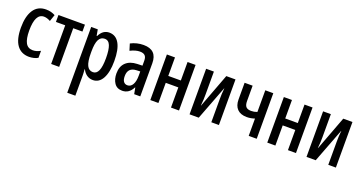

<svg xmlns="http://www.w3.org/2000/svg" viewBox="-42 -1225 4013 2138"><g transform="rotate(20 1964.0 -155.5)"><path d="M232 10Q138 10 87.5 -59.5Q37 -129 37 -266Q37 -401 86.5 -476Q136 -551 233 -551Q265 -551 291.5 -544Q318 -537 342 -524L315 -445Q295 -456 276 -462Q257 -468 238 -468Q135 -468 135 -267Q135 -169 161.5 -121Q188 -73 246 -73Q291 -73 336 -99V-16Q315 -3 286 3.5Q257 10 232 10Z M492 0V-458H382V-540H696V-458H587V0Z M770 240V-540H848L861 -467H866Q889 -512 918 -531Q947 -550 983 -550Q1060 -550 1101 -479Q1142 -408 1142 -270Q1142 -137 1101.5 -63.5Q1061 10 988 10Q949 10 917.5 -11Q886 -32 866 -72H862Q864 -48 865 -28.5Q866 -9 866 6V240ZM959 -73Q1002 -73 1023 -121Q1044 -169 1044 -269Q1044 -368 1024 -418Q1004 -468 958 -468Q911 -468 888.5 -424Q866 -380 866 -286V-264Q866 -165 888.5 -119Q911 -73 959 -73Z M1336 10Q1273 10 1242 -36Q1211 -82 1211 -150Q1211 -234 1259 -279.5Q1307 -325 1392 -328L1454 -330V-389Q1454 -430 1435 -449Q1416 -468 1375 -468Q1324 -468 1261 -436L1237 -514Q1308 -551 1389 -551Q1548 -551 1548 -392V0H1476L1462 -74H1459Q1417 10 1336 10ZM1370 -67Q1409 -67 1431 -105Q1453 -143 1453 -209V-261L1408 -259Q1308 -255 1308 -154Q1308 -110 1324.5 -88.5Q1341 -67 1370 -67Z M1667 0V-540H1763V-321H1912V-540H2007V0H1912V-239H1763V0Z M2132 0V-540H2224V-267Q2224 -235 2222.5 -204.5Q2221 -174 2217 -136H2219L2371 -540H2480V0H2390V-274Q2390 -306 2391.5 -337Q2393 -368 2397 -403H2395L2241 0Z M2833 0V-205Q2813 -198 2789 -193.5Q2765 -189 2740 -189Q2666 -189 2627 -229Q2588 -269 2588 -342V-540H2683V-359Q2683 -311 2701.5 -290.5Q2720 -270 2763 -270Q2780 -270 2797 -273Q2814 -276 2833 -283V-540H2928V0Z M3053 0V-540H3149V-321H3298V-540H3393V0H3298V-239H3149V0Z M3518 0V-540H3610V-267Q3610 -235 3608.5 -204.5Q3607 -174 3603 -136H3605L3757 -540H3866V0H3776V-274Q3776 -306 3777.5 -337Q3779 -368 3783 -403H3781L3627 0Z"/></g></svg>

Font: Noto Sans ExtraCondensed Medium
Style: Regular
Weight: 500
Width: 2
Designer: Monotype Design Team
Foundry: Monotype Imaging Inc.
Version: Version 2.013; ttfautohint (v1.8.4.7-5d5b)